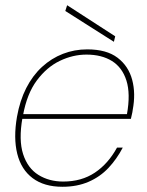

<svg xmlns="http://www.w3.org/2000/svg" viewBox="-20 -703 561 735"><path d="M219 12Q149 12 105 -21Q61 -54 46 -114.5Q31 -175 45 -256Q56 -318 80.5 -366Q105 -414 141 -447Q177 -480 221 -497Q265 -514 314 -514Q388 -514 430 -482Q472 -450 486 -397.5Q500 -345 488 -282Q487 -273 485 -265.5Q483 -258 481 -248H55L58 -266H466Q480 -344 464 -394.5Q448 -445 408.5 -469.5Q369 -494 311 -494Q259 -494 209 -470Q159 -446 121 -395Q83 -344 68 -261L66 -252Q51 -167 68.5 -113Q86 -59 127 -33.5Q168 -8 222 -8Q292 -8 343 -42Q394 -76 428 -138H450Q427 -94 395 -60Q363 -26 319 -7Q275 12 219 12ZM416 -543 230 -661 237 -683 421 -564Z"/></svg>

Font: DM Sans 16pt Thin
Style: Italic
Weight: 250
Italic angle: -10°
Version: Version 4.004;gftools[0.9.30]